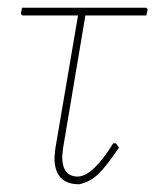

<svg xmlns="http://www.w3.org/2000/svg" viewBox="-20 -472 402 497"><path d="M185 5Q121 5 121 -64L123 -86L182 -432H38L34 -436L37 -452H359L362 -448L359 -432H201L143 -87L141 -67Q141 -15 181 -15Q220 -15 273 -101H280L288 -90Q255 -41 234 -21Q213 -1 185 5Z"/></svg>

Font: Alegreya Sans Thin
Style: Italic
Weight: 100
Italic angle: -7°
Designer: Juan Pablo del Peral
Foundry: Huerta Tipografica
Version: Version 2.007